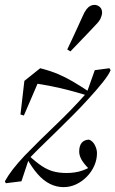

<svg xmlns="http://www.w3.org/2000/svg" viewBox="-26 -744 474 788"><path d="M235 24Q206 24 179.5 11Q153 -2 129 -29Q105 -56 82 -98L91 -107Q121 -79 145 -63Q169 -47 193 -40.5Q217 -34 247 -34Q265 -34 281.5 -36.5Q298 -39 313.5 -44.5Q329 -50 343 -58H352L340 -50Q318 -72 308.5 -89Q299 -106 299 -122Q299 -145 309 -157.5Q319 -170 339 -171Q354 -166 363 -149Q372 -132 372 -115Q372 -89 361 -64Q350 -39 330.5 -19Q311 1 286.5 12.5Q262 24 235 24ZM62 0 -2 8 -6 0Q8 -25 27 -49.5Q46 -74 75 -105Q107 -138 138.5 -169Q170 -200 202 -230.5Q234 -261 266 -294Q298 -327 330 -363L363 -456L423 -464L428 -456Q421 -438 395.5 -406Q370 -374 335 -336Q304 -302 273.5 -271.5Q243 -241 213.5 -212Q184 -183 154 -154Q124 -125 93 -93ZM58 -274 74 -412 139 -464Q182 -453 213.5 -439.5Q245 -426 274.5 -408.5Q304 -391 339 -368L326 -354Q283 -367 251.5 -375Q220 -383 185.5 -390Q151 -397 98 -405L143 -435L72 -270ZM250 -541Q261 -564 271.5 -586.5Q282 -609 292.5 -632Q303 -655 313 -677Q321 -696 329 -706Q337 -716 345 -720Q353 -724 362 -724Q373 -724 383 -716Q393 -708 393 -691Q393 -684 388 -671Q383 -658 367 -642Q350 -624 332.5 -605.5Q315 -587 298 -569.5Q281 -552 263 -533Z"/></svg>

Font: Source Serif 4 60pt
Style: Italic
Weight: 400
Italic angle: -12°
Version: Version 4.004;hotconv 1.0.116;makeotfexe 2.5.65601